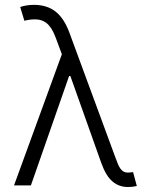

<svg xmlns="http://www.w3.org/2000/svg" viewBox="-20 -757 616 784"><path d="M232.6 -535.5 209.5 -597.7Q203.5 -614.3 196.2 -628.9Q188.9 -643.5 178.8 -654.5Q168.7 -665.5 155 -671.7Q141.3 -677.9 122.2 -677.9Q101.2 -677.9 79.5 -672.2L62.5 -728.3Q70.7 -731.5 85.9 -734.4Q101.2 -737.2 119.3 -737.2Q172.6 -736.9 207.4 -709.3Q242.2 -681.8 263.8 -622.5L452.4 -110.8Q457.4 -96.9 462 -86.1Q466.6 -75.3 472.3 -67.6Q478 -60 485.3 -56.1Q492.5 -52.2 502.8 -52.2Q507.1 -52.2 513.1 -53.1Q519.2 -54 523.4 -54.3L538.7 2.5Q520.6 6.7 502.8 6.7Q465.9 6.7 439.1 -16.2Q412.3 -39.1 393.8 -90.9L267.4 -446.4H262.1L106.2 0H37.3Z"/></svg>

Font: Inter P Light
Style: Regular
Weight: 300
Designer: Rasmus Andersson
Foundry: rsms
Version: Version 3.018;git-588b23468